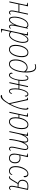

<svg xmlns="http://www.w3.org/2000/svg" viewBox="2212 -3022 1060 5523"><g transform="rotate(90 2741.5 -260.0)"><path d="M339 10Q314 10 297 -8Q280 -26 280 -69Q280 -95 285 -122Q290 -149 297 -183L314 -262H104L48 0H20L112 -431Q116 -448 118.5 -462.5Q121 -477 121 -486Q121 -505 111.5 -510.5Q102 -516 80 -516H60L64 -536H162L109 -287H319L372 -536H400L325 -183Q318 -149 313 -122Q308 -95 308 -69Q308 -38 319 -26.5Q330 -15 343 -15Q365 -15 386 -44L401 -27Q387 -9 372 0.5Q357 10 339 10Z M545 10Q497 10 477.5 -31Q458 -72 458 -145Q458 -196 469 -251.5Q480 -307 500.5 -359.5Q521 -412 550.5 -454Q580 -496 618 -521Q656 -546 701 -546Q729 -546 746.5 -535Q764 -524 773 -508L797 -536H805L730 -183Q723 -148 718.5 -121.5Q714 -95 714 -69Q714 -38 724.5 -26.5Q735 -15 748 -15Q770 -15 791 -44L806 -27Q792 -9 777 0.5Q762 10 744 10Q719 10 702.5 -8Q686 -26 686 -69Q686 -92 689 -109.5Q692 -127 698 -151H696Q660 -68 624 -29Q588 10 545 10ZM547 -15Q574 -15 601.5 -41.5Q629 -68 654 -111.5Q679 -155 698.5 -207Q718 -259 729 -310L763 -471Q753 -497 735.5 -509Q718 -521 696 -521Q658 -521 625.5 -497Q593 -473 567 -433Q541 -393 523 -344Q505 -295 495.5 -243.5Q486 -192 486 -145Q486 -80 502.5 -47.5Q519 -15 547 -15Z M808 240 952 -431Q956 -450 958.5 -465Q961 -480 961 -487Q961 -503 954 -509.5Q947 -516 920 -516H900L904 -536H1002L974 -405H977Q1009 -472 1044.5 -509Q1080 -546 1125 -546Q1171 -546 1192 -505.5Q1213 -465 1213 -388Q1213 -342 1201.5 -288.5Q1190 -235 1169.5 -182.5Q1149 -130 1120 -86.5Q1091 -43 1056 -16.5Q1021 10 981 10Q946 10 925.5 -1Q905 -12 892 -24Q890 -9 887.5 2Q885 13 882 26L859 133Q855 149 852 168.5Q849 188 849 195Q849 208 857.5 214Q866 220 894 220H914L909 240ZM980 -15Q1014 -15 1045 -39.5Q1076 -64 1101.5 -104Q1127 -144 1145.5 -193.5Q1164 -243 1174.5 -293.5Q1185 -344 1185 -387Q1185 -455 1168 -488Q1151 -521 1120 -521Q1095 -521 1068 -498Q1041 -475 1016 -436.5Q991 -398 971.5 -349.5Q952 -301 941 -250L900 -58Q912 -42 932 -28.5Q952 -15 980 -15Z M1404 10Q1334 10 1302 -38.5Q1270 -87 1270 -175Q1270 -240 1285 -305.5Q1300 -371 1328 -425.5Q1356 -480 1397 -513Q1438 -546 1490 -546Q1560 -546 1592 -497.5Q1624 -449 1624 -361Q1624 -296 1609 -230.5Q1594 -165 1566 -110.5Q1538 -56 1497 -23Q1456 10 1404 10ZM1406 -15Q1449 -15 1483.5 -46.5Q1518 -78 1543 -129Q1568 -180 1581 -241Q1594 -302 1594 -361Q1594 -521 1486 -521Q1444 -521 1409.5 -490Q1375 -459 1350.5 -408Q1326 -357 1313 -296Q1300 -235 1300 -175Q1300 -97 1327 -56Q1354 -15 1406 -15Z M1822 10Q1755 10 1722 -36.5Q1689 -83 1689 -180Q1689 -246 1706 -308Q1723 -370 1754 -419Q1785 -468 1828.5 -496.5Q1872 -525 1925 -525Q1955 -525 1985 -510.5Q2015 -496 2037 -466Q2035 -611 2005 -678Q1975 -745 1905 -745Q1876 -745 1858 -739Q1840 -733 1829 -728L1821 -749Q1832 -756 1857 -763Q1882 -770 1910 -770Q1991 -770 2028 -699Q2065 -628 2065 -480Q2065 -385 2048 -297Q2031 -209 1999.5 -140Q1968 -71 1923 -30.5Q1878 10 1822 10ZM1825 -15Q1870 -15 1907 -49.5Q1944 -84 1971 -142.5Q1998 -201 2014.5 -273.5Q2031 -346 2036 -422Q2015 -460 1985 -480Q1955 -500 1920 -500Q1874 -500 1837 -471.5Q1800 -443 1773.5 -395.5Q1747 -348 1733 -292Q1719 -236 1719 -180Q1719 -95 1745.5 -55Q1772 -15 1825 -15Z M2140 10Q2111 10 2090.5 -9Q2070 -28 2070 -61Q2070 -75 2077 -84.5Q2084 -94 2097 -94Q2097 -50 2110 -32.5Q2123 -15 2143 -15Q2169 -15 2193 -45.5Q2217 -76 2236.5 -127.5Q2256 -179 2267.5 -241.5Q2279 -304 2279 -368Q2279 -434 2268 -477.5Q2257 -521 2225 -521Q2206 -521 2191.5 -506.5Q2177 -492 2167 -456Q2152 -461 2152 -476Q2152 -501 2174.5 -523.5Q2197 -546 2228 -546Q2262 -546 2278.5 -520.5Q2295 -495 2301 -455Q2307 -415 2307 -369Q2307 -354 2306 -334.5Q2305 -315 2301 -287H2404L2457 -536H2485L2432 -287H2534Q2547 -360 2569 -418.5Q2591 -477 2621.5 -511.5Q2652 -546 2688 -546Q2717 -546 2737.5 -527Q2758 -508 2758 -475Q2758 -461 2751.5 -451.5Q2745 -442 2731 -442Q2731 -486 2718 -503.5Q2705 -521 2685 -521Q2660 -521 2635.5 -490.5Q2611 -460 2591.5 -408.5Q2572 -357 2560.5 -294.5Q2549 -232 2549 -168Q2549 -102 2560.5 -58.5Q2572 -15 2604 -15Q2643 -15 2663 -80Q2677 -75 2677 -60Q2677 -36 2655 -13Q2633 10 2601 10Q2567 10 2550 -15.5Q2533 -41 2527 -81Q2521 -121 2521 -167Q2521 -187 2522.5 -208.5Q2524 -230 2529 -262H2427L2371 0H2343L2399 -262H2297Q2283 -188 2261 -126Q2239 -64 2208.5 -27Q2178 10 2140 10Z M2750 250Q2715 250 2715 221Q2715 219 2715 216Q2715 213 2716 210Q2720 211 2725 211.5Q2730 212 2737 212Q2780 212 2816 184Q2852 156 2884 111Q2916 66 2949 14L2846 -455Q2840 -484 2832.5 -497Q2825 -510 2815 -513Q2805 -516 2790 -516H2786L2790 -536H2857L2955 -86Q2959 -70 2962.5 -53.5Q2966 -37 2969 -21Q3034 -140 3070 -257Q3106 -374 3106 -465Q3106 -497 3095 -506.5Q3084 -516 3076 -516Q3076 -546 3099 -546Q3117 -546 3126 -529Q3135 -512 3135 -470Q3135 -425 3124 -367.5Q3113 -310 3092.5 -246.5Q3072 -183 3044 -119Q3016 -55 2983 3Q2944 71 2904.5 127Q2865 183 2826 216.5Q2787 250 2750 250Z M3196 0 3288 -431Q3292 -448 3294.5 -463.5Q3297 -479 3297 -486Q3297 -505 3287.5 -510.5Q3278 -516 3256 -516H3236L3240 -536H3338L3285 -287H3363Q3375 -355 3403 -414.5Q3431 -474 3472 -510Q3513 -546 3566 -546Q3633 -546 3663.5 -497.5Q3694 -449 3694 -361Q3694 -296 3679.5 -230.5Q3665 -165 3637.5 -110.5Q3610 -56 3570.5 -23Q3531 10 3480 10Q3413 10 3382.5 -38.5Q3352 -87 3352 -175Q3352 -218 3358 -262H3280L3224 0ZM3482 -15Q3524 -15 3557.5 -46.5Q3591 -78 3615 -129Q3639 -180 3651.5 -241Q3664 -302 3664 -361Q3664 -521 3562 -521Q3521 -521 3488 -490Q3455 -459 3431 -408Q3407 -357 3394.5 -296Q3382 -235 3382 -175Q3382 -97 3407.5 -56Q3433 -15 3482 -15Z M4257 10Q4232 10 4215 -8Q4198 -26 4198 -69Q4198 -96 4203 -122.5Q4208 -149 4215 -183L4248 -338Q4253 -361 4259.5 -394.5Q4266 -428 4266 -453Q4266 -467 4263 -482Q4260 -497 4250 -507.5Q4240 -518 4220 -518Q4190 -518 4162.5 -492.5Q4135 -467 4112 -427.5Q4089 -388 4072 -343.5Q4055 -299 4047 -260L4025 -159Q4006 -70 4006 0H3978Q3978 -70 3997 -159L4036 -342Q4043 -374 4048 -402.5Q4053 -431 4053 -453Q4053 -473 4044 -495.5Q4035 -518 4006 -518Q3976 -518 3949 -493Q3922 -468 3899 -428.5Q3876 -389 3859.5 -344.5Q3843 -300 3835 -262L3779 0H3751L3843 -431Q3852 -470 3852 -486Q3852 -505 3842.5 -510.5Q3833 -516 3811 -516H3791L3795 -536H3893L3869 -425H3873Q3934 -543 4008 -543Q4048 -543 4064.5 -515.5Q4081 -488 4081 -453Q4081 -446 4080.5 -438Q4080 -430 4079 -422H4085Q4119 -486 4152 -514.5Q4185 -543 4222 -543Q4263 -543 4278.5 -515.5Q4294 -488 4294 -453Q4294 -432 4288 -399Q4282 -366 4276 -338L4243 -183Q4236 -149 4231 -122.5Q4226 -96 4226 -69Q4226 -38 4237 -26.5Q4248 -15 4261 -15Q4283 -15 4304 -44L4319 -27Q4305 -9 4290 0.5Q4275 10 4257 10Z M4530 10Q4398 10 4398 -142Q4398 -172 4404 -208Q4410 -244 4421 -296L4452 -442Q4455 -456 4457 -467.5Q4459 -479 4459 -486Q4459 -505 4449.5 -510.5Q4440 -516 4418 -516H4398L4402 -536H4500L4452 -312Q4476 -317 4496 -318.5Q4516 -320 4528 -320Q4600 -320 4638.5 -281Q4677 -242 4677 -165Q4677 -87 4637.5 -38.5Q4598 10 4530 10ZM4533 -15Q4583 -15 4615 -54.5Q4647 -94 4647 -162Q4647 -230 4616 -262.5Q4585 -295 4525 -295Q4513 -295 4492.5 -294Q4472 -293 4447 -287Q4433 -225 4430 -195.5Q4427 -166 4427 -147Q4427 -78 4454.5 -46.5Q4482 -15 4533 -15Z M4899 10Q4835 10 4796.5 -35.5Q4758 -81 4758 -185Q4758 -252 4775.5 -316Q4793 -380 4823.5 -432Q4854 -484 4894.5 -515Q4935 -546 4980 -546Q5030 -546 5054 -515Q5078 -484 5078 -446Q5078 -427 5068.5 -418.5Q5059 -410 5044 -410Q5044 -435 5040.5 -460.5Q5037 -486 5022.5 -503.5Q5008 -521 4975 -521Q4936 -521 4902 -489Q4868 -457 4842.5 -406.5Q4817 -356 4802.5 -297.5Q4788 -239 4788 -185Q4788 -98 4819.5 -56.5Q4851 -15 4903 -15Q4939 -15 4964 -36Q4989 -57 5003 -87Q5013 -84 5013 -72Q5013 -59 5000.5 -39.5Q4988 -20 4962.5 -5Q4937 10 4899 10Z M5081 10Q5063 10 5048 -1L5057 -22Q5071 -16 5080 -16Q5088 -16 5096.5 -21.5Q5105 -27 5119.5 -46Q5134 -65 5158 -105L5243 -246Q5208 -256 5179 -287.5Q5150 -319 5150 -375Q5150 -420 5169 -459Q5188 -498 5228 -522Q5268 -546 5330 -546Q5355 -546 5385 -543Q5415 -540 5443 -536L5368 -183Q5361 -149 5356 -120Q5351 -91 5351 -69Q5351 -38 5362 -26.5Q5373 -15 5386 -15Q5408 -15 5429 -44L5444 -27Q5430 -9 5415 0.5Q5400 10 5382 10Q5357 10 5340 -8Q5323 -26 5323 -69Q5323 -90 5328 -119.5Q5333 -149 5340 -183L5351 -238H5269L5161 -57Q5143 -26 5129 -12Q5115 2 5103.5 6Q5092 10 5081 10ZM5300 -263H5357L5410 -514Q5384 -518 5365.5 -519.5Q5347 -521 5329 -521Q5276 -521 5243 -500.5Q5210 -480 5195 -446.5Q5180 -413 5180 -375Q5180 -319 5214 -291Q5248 -263 5300 -263Z"/></g></svg>

Font: Noto Serif ExtraCondensed Thin
Style: Italic
Weight: 100
Width: 2
Italic angle: -12°
Designer: Monotype Design Team
Foundry: Monotype Imaging Inc.
Version: Version 2.013